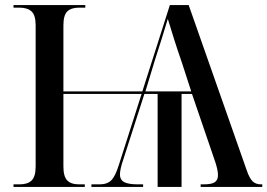

<svg xmlns="http://www.w3.org/2000/svg" viewBox="-20 -734 1050 754"><path d="M33 0V-10H57Q89 -10 104.5 -25.5Q120 -41 120 -80V-635Q120 -674 104 -689Q88 -704 56 -704H33V-714H315V-704H291Q259 -704 244 -689Q229 -674 229 -634V-375H539L647 -714H721L949 -65Q960 -33 972.5 -21.5Q985 -10 1005 -10H1010V0H768V-10H780Q811 -10 823.5 -18.5Q836 -27 836 -46Q836 -65 826 -96L734 -365H693V0H599V-365H547L464 -107Q458 -90 454.5 -74.5Q451 -59 451 -49Q451 -28 467.5 -19Q484 -10 522 -10H542V0H339V-10H371Q401 -10 417 -26Q433 -42 447 -87L536 -365H229V-80Q229 -41 244 -25.5Q259 -10 291 -10H313V0ZM551 -375H731L694 -489Q678 -535 664 -579Q650 -623 639 -660Q627 -619 615.5 -583Q604 -547 589 -500Z"/></svg>

Font: Noto Serif Display SemiCondensed Medium
Style: Regular
Weight: 500
Width: 4
Designer: Monotype Design Team
Foundry: Monotype Imaging Inc.
Version: Version 2.009